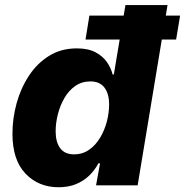

<svg xmlns="http://www.w3.org/2000/svg" viewBox="-20 -748 747 775"><path d="M216.3 7.8Q135.7 7.8 83 -47.1Q30.3 -102.1 30.3 -208Q30.3 -270.5 47.1 -331.5Q64 -392.6 97.2 -442.9Q130.4 -493.2 178.7 -522.9Q227.1 -552.7 290 -552.7Q335.9 -552.7 365.7 -536.9Q395.5 -521 412.1 -496.6Q428.7 -472.2 434.6 -447.3H439.5L486.3 -727.5H656.2L535.6 0H367.7L383.8 -88.4H377Q362.3 -60.5 339.6 -38.8Q316.9 -17.1 286.4 -4.6Q255.9 7.8 216.3 7.8ZM278.8 -125Q313.5 -125 339.8 -143.6Q366.2 -162.1 384.3 -192.4Q402.3 -222.7 411.4 -257.8Q420.4 -293 420.4 -326.7Q420.4 -370.1 401.4 -394.8Q382.3 -419.4 345.2 -419.4Q310.1 -419.4 283.7 -400.9Q257.3 -382.3 239.7 -351.8Q222.2 -321.3 213.4 -286.1Q204.6 -251 204.6 -217.8Q204.6 -174.8 222.9 -149.9Q241.2 -125 278.8 -125ZM325.2 -588.4 340.8 -685.1H707L690.9 -588.4Z"/></svg>

Font: Inter ExtraBold
Style: Italic
Weight: 800
Italic angle: -9.3988°
Designer: Rasmus Andersson
Foundry: rsms
Version: Version 4.001;git-66647c0bb